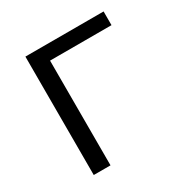

<svg xmlns="http://www.w3.org/2000/svg" viewBox="-152 -792 904 925"><g transform="rotate(-30 300.0 -329.5)"><path d="M202.6 0H109.4V-658.7H544.4V-582.5H202.6Z"/></g></svg>

Font: Courier New
Style: Regular
Weight: 400
Designer: Steve Matteson
Foundry: Ascender Corporation
Version: Version 2.00.3